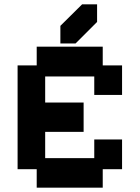

<svg xmlns="http://www.w3.org/2000/svg" viewBox="-20 -853 643 884"><path d="M149 11V-74H61V-552H149V-638H453V-552H542V-416H414V-501H188V-381H365V-246H188V-125H414V-211H542V-74H453V11ZM258 -653V-734L358 -833H427V-752L328 -653Z"/></svg>

Font: Pixelify Sans
Style: Bold
Weight: 700
Designer: Stefie Justprince
Foundry: Typecalism Foundryline
Version: Version 1.000